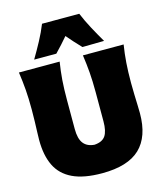

<svg xmlns="http://www.w3.org/2000/svg" viewBox="-158 -1245 1167 1377"><g transform="rotate(-15 425.0 -556.5)"><path d="M427.7 17.6Q291.5 17.6 208.7 -22Q126 -61.5 88.6 -138.7Q51.3 -215.8 51.3 -329.1Q51.3 -350.6 52.7 -387.2Q54.2 -423.8 55.4 -468Q56.6 -512.2 56.6 -555.2Q56.6 -638.2 51.5 -702.6Q46.4 -767.1 36.6 -835H338.9Q328.1 -767.1 323.2 -702.6Q318.4 -638.2 318.4 -555.2V-340.3Q318.4 -267.1 345.5 -232.7Q372.6 -198.2 426.8 -194.3Q484.4 -198.2 508.1 -232.4Q531.7 -266.6 531.7 -340.3V-555.2Q531.7 -638.2 526.6 -702.6Q521.5 -767.1 511.7 -835H814Q803.2 -767.1 798.6 -702.6Q793.9 -638.2 793.9 -555.2Q793.9 -512.2 795.4 -467Q796.9 -421.9 798.1 -384.8Q799.3 -347.7 799.3 -328.1Q799.3 -154.8 709 -68.6Q618.7 17.6 427.7 17.6ZM523.9 -893.6Q498 -919.9 473.9 -947Q449.7 -974.1 426.3 -1001.5Q403.3 -974.6 379.6 -948.2Q356 -921.9 330.6 -896H166Q200.7 -954.1 232.4 -1013.2Q264.2 -1072.3 287.1 -1129.9H563.5Q587.4 -1072.3 619.1 -1013.2Q650.9 -954.1 685.1 -896Z"/></g></svg>

Font: Pinar-DS1-FD Black
Style: Regular
Weight: 900
Designer: Amin Abedi
Version: Version 2.000